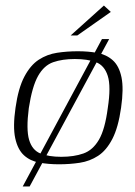

<svg xmlns="http://www.w3.org/2000/svg" viewBox="-20 -588 488 693"><path d="M36 -199Q46 -270 68 -311.5Q90 -353 120 -372.5Q150 -392 186 -397.5Q222 -403 261 -403Q299 -403 331.5 -397Q364 -391 387 -370.5Q410 -350 418.5 -309Q427 -268 417 -199Q407 -128 385.5 -86.5Q364 -45 334 -25.5Q304 -6 268 -0.5Q232 5 193 5Q155 5 122 -1Q89 -7 66.5 -27.5Q44 -48 35 -89Q26 -130 36 -199ZM369 -198Q381 -276 369 -314Q357 -352 326.5 -363.5Q296 -375 250 -375Q205 -375 172 -363.5Q139 -352 117.5 -314Q96 -276 84 -198Q74 -121 85 -83.5Q96 -46 126 -34Q156 -22 201 -22Q247 -22 281 -34Q315 -46 337 -83.5Q359 -121 369 -198ZM62 85 348 -447H374L87 85ZM235 -460 355 -568 380 -545 259 -460Z"/></svg>

Font: Genos Thin Light
Style: Italic
Weight: 300
Italic angle: -8°
Version: Version 1.010